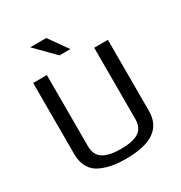

<svg xmlns="http://www.w3.org/2000/svg" viewBox="-194 -978 1065 1128"><g transform="rotate(-30 338.0 -414.5)"><path d="M84 0ZM167 -21Q127 -39 105.5 -76Q84 -113 84 -166V-649H177V-167Q177 -106 218 -80.5Q259 -55 339 -55Q419 -55 458.5 -80.5Q498 -106 498 -167V-649H591V-166Q591 10 337 10Q284 10 244.5 3Q205 -4 167 -21ZM174 -839H283L373 -712H299Z"/></g></svg>

Font: Play
Style: Regular
Weight: 400
Designer: Jonas Hecksher (Cyrillic expansion: Cyreal)
Foundry: Jonas Hecksher, Playtype, e-types AS
Version: Version 2.101; ttfautohint (v1.5.65-e2d9)